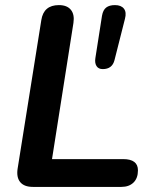

<svg xmlns="http://www.w3.org/2000/svg" viewBox="-20 -733 602 753"><path d="M109 0Q75 0 59.5 -18.5Q44 -37 49 -71L142 -654Q151 -713 211 -713Q243 -713 258 -694.5Q273 -676 268 -643L184 -109H463Q521 -109 521 -65Q521 -34 503.5 -17Q486 0 456 0ZM383 -462Q366 -462 358.5 -474Q351 -486 354 -505L380 -671Q384 -694 396.5 -703.5Q409 -713 431 -713Q455 -713 466 -699Q477 -685 470 -659L429 -497Q420 -462 383 -462Z"/></svg>

Font: Nunito
Style: Bold Italic
Weight: 700
Italic angle: -9°
Designer: Vernon Adams
Foundry: Vernon Adams
Version: Version 3.601; ttfautohint (v1.8.2.53-6de2)